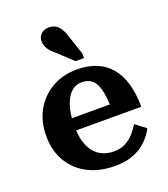

<svg xmlns="http://www.w3.org/2000/svg" viewBox="-142 -872 858 982"><g transform="rotate(-20 287.0 -381.0)"><path d="M189 -253Q189 -207 198.5 -171.5Q208 -136 227 -111.5Q246 -87 273.5 -74.5Q301 -62 336 -62Q373 -62 400 -76.5Q427 -91 446.5 -113.5Q466 -136 479 -158L536 -115Q517 -79 487 -50.5Q457 -22 415 -6Q373 10 316 10Q233 10 170 -22Q107 -54 71.5 -113.5Q36 -173 36 -254Q36 -334 70.5 -394Q105 -454 164.5 -487.5Q224 -521 298 -521Q358 -521 403.5 -502.5Q449 -484 480 -448Q511 -412 527.5 -357Q544 -302 544 -229H168V-295H423L398 -268Q397 -319 391 -354Q385 -389 373.5 -410Q362 -431 343.5 -441Q325 -451 300 -451Q276 -451 256 -439Q236 -427 221 -402Q206 -377 197.5 -340Q189 -303 189 -253ZM317 -698 354 -588V-563H308L229 -637Q212 -650 201 -663Q190 -676 184.5 -690Q179 -704 179 -718Q179 -741 195 -756.5Q211 -772 239 -772Q259 -772 273.5 -763.5Q288 -755 299 -738.5Q310 -722 317 -698Z"/></g></svg>

Font: Roboto Serif 28pt SemiBold
Style: Regular
Weight: 600
Designer: Greg Gazdowicz
Foundry: Commercial Type
Version: Version 1.008